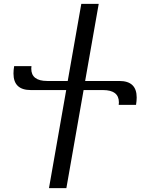

<svg xmlns="http://www.w3.org/2000/svg" viewBox="-20 -716 767 980"><path d="M318.8 244.1H230L317.9 -256.3H137.2Q48.8 -256.3 48.8 -340.8Q48.8 -357.9 52.2 -378.4H140.6L139.6 -365.7Q139.6 -302.7 221.2 -302.7H325.7L395 -696.3H483.9L414.6 -302.7H589.4Q677.7 -302.7 677.7 -218.3Q677.7 -201.2 674.3 -180.7H585.9L586.9 -193.4Q586.9 -256.3 505.4 -256.3H406.7Z"/></svg>

Font: Kelvinch
Style: Italic
Weight: 400
Italic angle: -10°
Designer: Paul James Miller
Foundry: High-Logic / Made with FontCreator
Version: Version 3.40;July 22, 2017;FontCreator 11.0.0.2388 64-bit